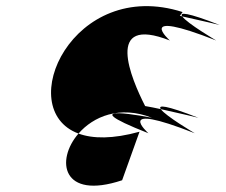

<svg xmlns="http://www.w3.org/2000/svg" viewBox="-20 -739 731 621"><path d="M233.9 -307C159 -221 180 -91 375 -156L431.3 -313C344.7 -289 280 -290 233.9 -307ZM233.9 -307C281.6 -362 367.1 -399 471.7 -358C471.7 -358 190.6 -414 460.1 -308C460.1 -308 340.6 -414 610.1 -308C610.1 -308 515 -364 500.1 -386C483 -390 465.7 -393 449.4 -396C404 -485 315.8 -692 529.4 -608C529.4 -608 409.8 -714 679.4 -608C679.4 -608 584.3 -664 569.4 -686C566.6 -687 564.6 -687 561.8 -688L570.6 -700C215.9 -814 20.1 -386 233.9 -307ZM500.1 -386C560.1 -373 621.7 -358 621.7 -358C514.3 -400 490.3 -400 500.1 -386ZM569.4 -686C629.4 -673 690.9 -658 690.9 -658C583.6 -700 559.6 -700 569.4 -686Z"/></svg>

Font: Digital Distortion
Style: Obl
Weight: 400
Version: Version 1